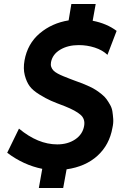

<svg xmlns="http://www.w3.org/2000/svg" viewBox="-20 -838 649 963"><path d="M356 -433.1Q377 -425.8 393.8 -419.2Q410.6 -412.6 429.4 -403.8Q448.2 -395 461.9 -386Q475.6 -377 490.2 -365.2Q504.9 -353.5 513.9 -341.1Q522.9 -328.6 532 -312.7Q541 -296.9 543.7 -279.5Q546.4 -262.2 547.9 -241.2Q549.3 -220.2 543.9 -196.8Q528.8 -111.3 469 -56.9Q409.2 -2.4 314 11.2L296.9 105H174.8L191.9 8.8Q98.6 -9.8 16.1 -71.8L75.2 -192.9Q170.4 -113.8 267.1 -113.8Q319.8 -113.8 357.2 -138.9Q394.5 -164.1 401.9 -206.1Q408.2 -240.7 384.3 -262Q360.4 -283.2 305.2 -305.2Q260.7 -321.8 235.6 -332.8Q210.4 -343.8 177.2 -364.3Q144 -384.8 128.4 -406.2Q112.8 -427.7 104.2 -460.9Q95.7 -494.1 103 -535.2Q118.2 -619.1 179.2 -670.7Q240.2 -722.2 324.2 -735.8L337.9 -817.9H460L444.8 -733.9Q515.6 -720.2 564.9 -683.1L519 -563Q493.7 -586.9 455.1 -599.4Q416.5 -611.8 375 -611.8Q320.3 -611.8 281.7 -588.6Q243.2 -565.4 235.8 -525.9Q233.4 -512.7 237.1 -502.2Q240.7 -491.7 248.5 -483.9Q256.3 -476.1 269.5 -469Q282.7 -461.9 296.9 -456.1Q311 -450.2 330.1 -442.9Q335.4 -440.9 338.6 -439.7Q341.8 -438.5 346.9 -436.5Q352.1 -434.6 356 -433.1Z"/></svg>

Font: Stilu SemiBold
Style: Italic
Weight: 600
Italic angle: -10°
Designer: Genilson Lima Santos
Foundry: Genilson Lima Santos
Version: Version 1.200;PS 001.200;hotconv 1.0.88;makeotf.lib2.5.64775